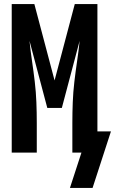

<svg xmlns="http://www.w3.org/2000/svg" viewBox="-20 -755 569 950"><path d="M326 175 383 0H338V-147Q338 -198 340 -249Q342 -300 348 -351Q354 -402 361.5 -452.5Q369 -503 374 -553L286 -221H214L126 -553Q131 -503 138.5 -452.5Q146 -402 152 -351Q158 -300 160 -249Q162 -198 162 -147V0H38V-735H150L250 -357L350 -735H462V-105H529L438 175Z"/></svg>

Font: Iosevka SS04 Extrabold
Style: Regular
Weight: 800
Monospace: yes
Designer: Belleve Invis
Foundry: Belleve Invis
Version: Version 19.0.0; ttfautohint (v1.8.4)